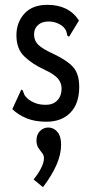

<svg xmlns="http://www.w3.org/2000/svg" viewBox="-20 -494 390 795"><path d="M172 10Q125 10 90.5 -4Q56 -18 31 -42L64 -114L68 -123L74 -120Q77 -112 80 -104Q83 -96 95 -85Q110 -73 128 -66.5Q146 -60 170 -60Q200 -60 217.5 -78.5Q235 -97 235 -127Q235 -151 219.5 -169Q204 -187 165 -205Q113 -229 80.5 -260.5Q48 -292 48 -348Q48 -401 81 -437.5Q114 -474 176 -474Q265 -474 307 -409L271 -350L266 -342L259 -346Q257 -354 255 -362.5Q253 -371 242 -383Q229 -394 213.5 -399.5Q198 -405 181 -405Q153 -405 137 -390Q121 -375 121 -352Q121 -326 138 -309Q155 -292 201 -271Q258 -244 283 -216Q308 -188 308 -134Q308 -65 271.5 -27.5Q235 10 172 10ZM158 281 119 249Q138 226 150 202.5Q162 179 162 161Q162 149 154 139Q146 129 138.5 117.5Q131 106 131 88Q131 63 145.5 48.5Q160 34 180 34Q202 34 217.5 52Q233 70 233 105Q233 145 214 188.5Q195 232 158 281Z"/></svg>

Font: Inconsolata ExtraCondensed SemiBold
Style: Regular
Weight: 600
Width: 2
Monospace: yes
Designer: Raph Levien, Cyreal, Brenton Simpson
Foundry: Raph Levien, Cyreal, Google
Version: Version 3.001; ttfautohint (v1.8.2.53-6de2)